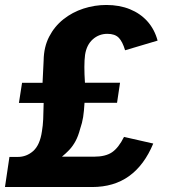

<svg xmlns="http://www.w3.org/2000/svg" viewBox="-36 -753 690 773"><path d="M-16 0 2 -121.2H35.2Q71.1 -121.2 97.9 -145.2Q124.8 -169.3 132.8 -224.1Q136.8 -248 137.9 -272.8Q139.1 -297.7 139.8 -338.7H40.2L52.8 -419.7H135.3L139.7 -509.8Q140.5 -564.1 162 -605.5Q183.4 -646.9 219.3 -675.4Q255.2 -703.9 300.2 -718.5Q345.1 -733 392 -733Q444.8 -733 487 -715.9Q529.1 -698.8 557.8 -666.7Q586.4 -634.5 598.5 -589.5L467.6 -550.6Q457.3 -585.6 441.9 -601.2Q426.5 -616.8 396.3 -616.8Q362.5 -616.8 337.6 -594.7Q312.7 -572.6 306.5 -532.4Q303.7 -511.5 303.7 -483.6Q303.6 -455.8 306 -420H447.3L435.2 -339H304.3Q302.3 -304.9 298.7 -281.6Q295 -258.2 286.5 -233.6Q278.9 -204.8 268.1 -184.9Q257.3 -165 243.6 -150.3Q229.8 -135.7 213.4 -122.2H342.7Q389.1 -122.2 415.2 -140.1Q441.4 -158 463.3 -201.8L581 -175.1Q544.9 -88.1 483.7 -44Q422.5 0 334.7 0Z"/></svg>

Font: Public Sans Thin
Style: Italic
Weight: 100
Italic angle: -8°
Designer: The Public Sans project authors (U.S. Web Design System). Libre Franklin designed by Pablo Impallari and Rodrigo Fuenzal
Version: Version 2.000